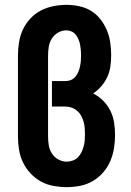

<svg xmlns="http://www.w3.org/2000/svg" viewBox="-20 -763 540 791"><path d="M255 8Q228 8 200.5 3Q173 -2 149 -15Q125 -28 106 -48.5Q87 -69 75 -93.5Q63 -118 58.5 -145.5Q54 -173 54 -200V-535Q54 -562 58.5 -589.5Q63 -617 74.5 -641.5Q86 -666 105 -686.5Q124 -707 148 -719.5Q172 -732 199.5 -737.5Q227 -743 254 -743Q280 -743 306 -737.5Q332 -732 354.5 -718.5Q377 -705 393.5 -684Q410 -663 420 -639Q430 -615 434 -589Q438 -563 438 -537Q438 -514 435 -491Q432 -468 422.5 -447Q413 -426 398 -408.5Q383 -391 364 -378Q386 -367 404.5 -348.5Q423 -330 434.5 -307Q446 -284 450 -258.5Q454 -233 454 -207Q454 -179 449.5 -151.5Q445 -124 434 -98.5Q423 -73 404.5 -52Q386 -31 362 -17Q338 -3 310.5 2.5Q283 8 255 8ZM255 -97Q267 -97 279.5 -101.5Q292 -106 301 -115Q310 -124 315.5 -135.5Q321 -147 324.5 -159Q328 -171 329 -184Q330 -197 330 -209Q330 -223 329 -236Q328 -249 324.5 -261.5Q321 -274 314.5 -286Q308 -298 298 -306.5Q288 -315 275.5 -319.5Q263 -324 250 -324H194V-429H250Q262 -429 272.5 -433.5Q283 -438 290.5 -447Q298 -456 302.5 -466.5Q307 -477 309.5 -488.5Q312 -500 313 -511.5Q314 -523 314 -534Q314 -534 314 -534Q314 -534 314 -534Q314 -546 313 -557Q312 -568 310 -579Q308 -590 303.5 -600.5Q299 -611 292 -620Q285 -629 274.5 -633.5Q264 -638 253 -638Q235 -638 219 -628.5Q203 -619 193.5 -604Q184 -589 181 -571Q178 -553 178 -535V-200Q178 -182 181 -164Q184 -146 194 -130.5Q204 -115 220.5 -106Q237 -97 255 -97Z"/></svg>

Font: Iosevka Slab Extrabold
Style: Regular
Weight: 800
Monospace: yes
Designer: Belleve Invis
Foundry: Belleve Invis
Version: Version 11.1.1; ttfautohint (v1.8.3)